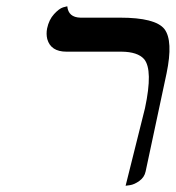

<svg xmlns="http://www.w3.org/2000/svg" viewBox="-20 -577 558 609"><path d="M378.4 12.2 439.9 -233.9Q465.8 -355.5 437 -389.6Q416.5 -412.6 365.7 -413.1H190.9Q141.1 -413.1 129.9 -453.1Q126 -469.2 129.4 -486.8Q135.3 -514.6 151.4 -532.2Q167.5 -549.8 180.2 -553.7L193.4 -557.1Q196.8 -522 234.9 -521H360.8Q472.7 -521 501.5 -484.9Q529.8 -447.8 508.3 -344.2L441.9 -33.2Q438 -14.6 422.1 -3.2Q406.2 8.3 392.1 10.3Z"/></svg>

Font: Linux Biolinum Capitals O
Style: Italic Samll Caps
Weight: 400
Italic angle: -12°
Designer: Philipp H. Poll
Foundry: Philipp H. Poll
Version: Version 0.6.2